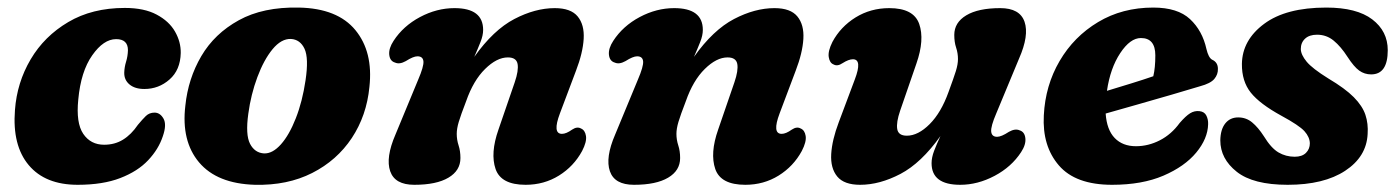

<svg xmlns="http://www.w3.org/2000/svg" viewBox="-20 -489 3780 520"><path d="M294.5 -383Q260.5 -383 229.8 -339.2Q199 -295.5 192 -219.5Q185.5 -156 205.5 -126.5Q225.5 -97 262 -97Q291 -97 313.2 -110.8Q335.5 -124.5 353.5 -151Q365.5 -165.5 375 -174.8Q384.5 -184 398.5 -184Q413.5 -184 422.8 -167.8Q432 -151.5 421 -120Q409.5 -85 381.2 -55Q353 -25 305.8 -6.8Q258.5 11.5 190.5 11.5Q102.5 11.5 57.8 -41.8Q13 -95 20.5 -191Q26 -265.5 63 -328.2Q100 -391 164.8 -429.2Q229.5 -467.5 318 -467.5Q370.5 -467.5 404.2 -449.5Q438 -431.5 454 -403.5Q470 -375.5 469.5 -345.5Q468.5 -299.5 439.2 -273.8Q410 -248 371 -248Q345.5 -248 330.8 -260.2Q316 -272.5 316.5 -292.5Q317 -307.5 321.5 -322Q326 -336.5 326.5 -353Q326.5 -383 294.5 -383Z M789.5 -468.5Q894 -466.5 942.5 -407.5Q991 -348.5 980.5 -253.5Q973 -176 932.8 -115.2Q892.5 -54.5 825.5 -20.5Q758.5 13.5 670.5 11.5Q568 8.5 519.2 -49.2Q470.5 -107 482 -203Q489.5 -276 525.2 -337Q561 -398 626.8 -434.2Q692.5 -470.5 789.5 -468.5ZM695 -73.5Q718 -72.5 740.8 -98Q763.5 -123.5 781.2 -168.8Q799 -214 807.5 -271.5Q816.5 -331.5 804.8 -356.8Q793 -382 768 -383.5Q742 -384.5 718.2 -355.8Q694.5 -327 677 -280Q659.5 -233 652.5 -181Q644.5 -124 657.2 -99.5Q670 -75 695 -73.5Z M1050 -319.5Q1036 -323.5 1034.2 -340.8Q1032.5 -358 1046 -378.5Q1072 -418.5 1117.5 -442.8Q1163 -467 1211 -467Q1288.5 -467 1288.5 -408Q1288.5 -393 1281.2 -374.8Q1274 -356.5 1264.5 -335Q1316.5 -408 1373 -437.5Q1429.5 -467 1482.5 -467Q1526 -467 1544.5 -444.5Q1563 -422 1560.8 -383.8Q1558.5 -345.5 1540 -297.5L1496.5 -182Q1475.5 -126.5 1502 -126.5Q1513.5 -126.5 1529.5 -138Q1543 -147 1553.5 -141Q1564.5 -136.5 1567 -120.8Q1569.5 -105 1556.5 -80Q1534 -38.5 1493.8 -13.5Q1453.5 11.5 1403.5 11.5Q1337 11.5 1322.2 -31.2Q1307.5 -74 1330 -138L1374 -266Q1385 -298 1381.8 -315.8Q1378.5 -333.5 1355.5 -333.5Q1325.5 -333.5 1293.8 -302.2Q1262 -271 1242.5 -215Q1228 -177.5 1222.5 -159Q1217 -140.5 1217 -126.5Q1217 -110.5 1222 -95.2Q1227 -80 1227 -61Q1227 -27 1194.5 -7.8Q1162 11.5 1102 11.5Q1049.5 11.5 1036.8 -25.2Q1024 -62 1051 -124.5L1112.5 -273Q1128 -309 1126.8 -322.8Q1125.5 -336.5 1110.5 -336.5Q1099.5 -336.5 1079 -323.5Q1062 -314 1050 -319.5Z M1645 -319.5Q1631 -323.5 1629.2 -340.8Q1627.5 -358 1641 -378.5Q1667 -418.5 1712.5 -442.8Q1758 -467 1806 -467Q1883.5 -467 1883.5 -408Q1883.5 -393 1876.2 -374.8Q1869 -356.5 1859.5 -335Q1911.5 -408 1968 -437.5Q2024.5 -467 2077.5 -467Q2121 -467 2139.5 -444.5Q2158 -422 2155.8 -383.8Q2153.5 -345.5 2135 -297.5L2091.5 -182Q2070.5 -126.5 2097 -126.5Q2108.5 -126.5 2124.5 -138Q2138 -147 2148.5 -141Q2159.5 -136.5 2162 -120.8Q2164.5 -105 2151.5 -80Q2129 -38.5 2088.8 -13.5Q2048.5 11.5 1998.5 11.5Q1932 11.5 1917.2 -31.2Q1902.5 -74 1925 -138L1969 -266Q1980 -298 1976.8 -315.8Q1973.5 -333.5 1950.5 -333.5Q1920.5 -333.5 1888.8 -302.2Q1857 -271 1837.5 -215Q1823 -177.5 1817.5 -159Q1812 -140.5 1812 -126.5Q1812 -110.5 1817 -95.2Q1822 -80 1822 -61Q1822 -27 1789.5 -7.8Q1757 11.5 1697 11.5Q1644.5 11.5 1631.8 -25.2Q1619 -62 1646 -124.5L1707.5 -273Q1723 -309 1721.8 -322.8Q1720.5 -336.5 1705.5 -336.5Q1694.5 -336.5 1674 -323.5Q1657 -314 1645 -319.5Z M2741.5 -136Q2755 -132 2757 -114.8Q2759 -97.5 2745.5 -77Q2719.5 -37 2673.8 -12.8Q2628 11.5 2580.5 11.5Q2503 11.5 2503 -47Q2503 -62.5 2510 -80.8Q2517 -99 2527 -120.5Q2475 -47.5 2418.8 -18Q2362.5 11.5 2309.5 11.5Q2266 11.5 2247.5 -11Q2229 -33.5 2231.2 -71.8Q2233.5 -110 2251.5 -157.5L2295 -273.5Q2316 -328.5 2290 -328.5Q2278.5 -328.5 2262 -318Q2248 -308.5 2237.5 -314.5Q2227 -318.5 2224.5 -334.5Q2222 -350.5 2234.5 -375.5Q2256.5 -416.5 2297.2 -441.8Q2338 -467 2388.5 -467Q2454.5 -467 2469.5 -424.2Q2484.5 -381.5 2462 -317L2418 -189.5Q2407 -157.5 2410 -139.5Q2413 -121.5 2436 -121.5Q2466.5 -121.5 2497.8 -152.8Q2529 -184 2549 -240Q2563 -278 2568.8 -296.5Q2574.5 -315 2574.5 -329Q2574.5 -345 2569.5 -360Q2564.5 -375 2564.5 -394.5Q2564.5 -428 2597 -447.5Q2629.5 -467 2689 -467Q2742 -467 2754.8 -430Q2767.5 -393 2740 -330.5L2678.5 -182.5Q2663 -146.5 2664.5 -132.5Q2666 -118.5 2680.5 -118.5Q2692 -118.5 2712.5 -132Q2729.5 -141.5 2741.5 -136Z M3252 -152.5Q3251 -113.5 3219.8 -75.8Q3188.5 -38 3130.8 -13.2Q3073 11.5 2992 11.5Q2893 11.5 2847.8 -41Q2802.5 -93.5 2807 -176.5Q2811 -257.5 2849.8 -323.8Q2888.5 -390 2954 -429.2Q3019.5 -468.5 3103.5 -468.5Q3169.5 -468.5 3203 -437.2Q3236.5 -406 3247.5 -356Q3253 -333 3262.5 -327.5Q3278.5 -320.5 3278.5 -302.5Q3279 -287.5 3268.8 -275.2Q3258.5 -263 3230.5 -255.5Q3198 -245.5 3153 -232.5Q3108 -219.5 3060.8 -206Q3013.5 -192.5 2974.5 -181.5Q2977.5 -137.5 2999 -115.2Q3020.5 -93 3056.5 -93Q3090 -93 3121.2 -109Q3152.5 -125 3175 -156Q3191.5 -175 3203.2 -182.2Q3215 -189.5 3228.5 -188Q3242 -186.5 3247.2 -176Q3252.5 -165.5 3252 -152.5ZM3070 -386Q3041 -386 3014 -345.2Q2987 -304.5 2978 -243Q3009.5 -252.5 3043.5 -263Q3077.5 -273.5 3103.5 -282.5Q3109 -305 3109 -339Q3109 -386 3070 -386Z M3486.5 -64.5Q3506.5 -64.5 3517 -75Q3527.5 -85.5 3527.5 -101Q3527 -118 3512.8 -133.8Q3498.5 -149.5 3450.5 -175.5Q3392 -207.5 3367.5 -238.2Q3343 -269 3343.5 -316Q3344.5 -380.5 3403.8 -424.5Q3463 -468.5 3572 -468.5Q3654.5 -468.5 3696.5 -436.5Q3738.5 -404.5 3738.5 -353Q3738.5 -287.5 3693.5 -287.5Q3675.5 -287.5 3661.2 -297.8Q3647 -308 3629.5 -335Q3611.5 -363 3592 -379Q3572.5 -395 3547 -395Q3526 -395 3514.5 -384.2Q3503 -373.5 3503 -356Q3503.5 -340.5 3518.8 -322Q3534 -303.5 3577.5 -276.5Q3623 -249.5 3646.5 -225.8Q3670 -202 3678 -178Q3686 -154 3684 -126Q3681 -64.5 3623.2 -26.5Q3565.5 11.5 3467.5 11.5Q3374 11.5 3329.5 -23.8Q3285 -59 3285 -109Q3285.5 -138.5 3298.5 -154.8Q3311.5 -171 3333.5 -171Q3355 -171 3371.2 -157.5Q3387.5 -144 3403 -120Q3422.5 -88 3442.5 -76.2Q3462.5 -64.5 3486.5 -64.5Z"/></svg>

Font: Fraunces 72pt SuperSoft
Style: Bold Italic
Weight: 700
Italic angle: -16°
Version: Version 1.000;[0bf87f6ff]